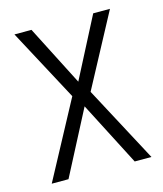

<svg xmlns="http://www.w3.org/2000/svg" viewBox="-87 -598 565 664"><g transform="rotate(-15 196.0 -266.0)"><path d="M164 -274 26 -532H87L197 -317L308 -532H368L229 -272L374 0H314L196 -229L77 0H17Z"/></g></svg>

Font: Noto Sans Sinhala UI Condensed Light
Style: Regular
Weight: 300
Width: 3
Designer: Jelle Bosma - Monotype Design Team
Foundry: Monotype Imaging Inc.
Version: Version 2.006; ttfautohint (v1.8.4.7-5d5b)